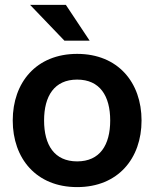

<svg xmlns="http://www.w3.org/2000/svg" viewBox="-20 -752 630 784"><path d="M295 12C462 12 558 -105 558 -260C558 -415 462 -532 295 -532C128 -532 32 -415 32 -260C32 -105 128 12 295 12ZM295 -93C202 -93 160 -160 160 -260C160 -360 202 -427 295 -427C388 -427 430 -360 430 -260C430 -160 388 -93 295 -93ZM346 -586 249 -732H103L243 -586Z"/></svg>

Font: Aspekta 600
Style: Regular
Weight: 600
Designer: Ivo Dolenc
Version: Version 2.100